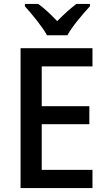

<svg xmlns="http://www.w3.org/2000/svg" viewBox="-20 -960 545 980"><path d="M220 -780H324C348 -825 404 -890 439 -928V-940H370C337 -915 307 -888 272 -852C240 -886 206 -918 175 -940H107V-928C143 -888 196 -824 220 -780ZM452 0V-93H193V-326H436V-418H193V-621H452V-714H85V0Z"/></svg>

Font: Noto Sans Bengali SemiCondensed Medium
Style: Regular
Weight: 500
Width: 4
Designer: Joana Ranito - Universal Thirst; Jelle Bosma - Monotype Design Team
Foundry: Universal Thirst ehf.
Version: Version 3.000